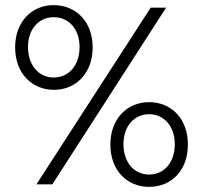

<svg xmlns="http://www.w3.org/2000/svg" viewBox="-20 -718 786 748"><path d="M189 -698C105 -698 39 -635 39 -533C39 -432 105 -368 190 -368C275 -368 341 -432 341 -533C341 -635 275 -698 189 -698ZM122 0H184L627 -688H567ZM189 -651C248 -651 290 -605 290 -535C290 -463 248 -416 189 -416C132 -416 89 -463 89 -535C89 -605 132 -651 189 -651ZM561 -320C476 -320 410 -256 410 -155C410 -53 476 10 561 10C647 10 712 -53 712 -155C712 -256 647 -320 561 -320ZM461 -156C461 -227 503 -273 561 -273C619 -273 661 -226 661 -156C661 -85 619 -38 561 -38C503 -38 461 -85 461 -156Z"/></svg>

Font: Roundo
Style: Regular
Weight: 400
Designer: Shiva Nallaperumal
Foundry: Indian Type Foundry
Version: Version 2.000